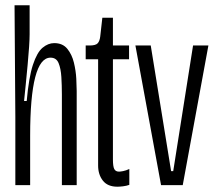

<svg xmlns="http://www.w3.org/2000/svg" viewBox="-20 -700 814 726"><path d="M38 0V-258L35 -680H92V-570Q92 -553 90 -522.5Q88 -492 84.5 -455Q81 -418 77.5 -382Q74 -346 71 -318H81Q89 -408 104.5 -455Q120 -502 141 -519.5Q162 -537 185 -537Q217 -537 234.5 -515.5Q252 -494 259.5 -463Q267 -432 268.5 -402Q270 -372 270 -356V0H214V-343Q214 -377 212 -409Q210 -441 201.5 -461.5Q193 -482 171 -482Q94 -482 94 -187V0Z M424 6Q387 6 369 -17Q351 -40 351 -74V-476H304V-528H319Q342 -528 349.5 -536.5Q357 -545 359 -562L367 -633H407V-528H468V-476H407V-97Q407 -71 412 -61Q417 -51 430 -51Q435 -51 445.5 -53Q456 -55 469 -61V-1Q458 3 445 4.5Q432 6 424 6Z M589 0 492 -528H550L627 -53H635L710 -528H768L671 0Z"/></svg>

Font: Bricolage Grotesque 48pt Condensed ExtraLight
Style: Regular
Weight: 200
Width: 3
Designer: Mathieu Triay
Foundry: Atelier Triay
Version: Version 1.000; ttfautohint (v1.8.4.7-5d5b);gftools[0.9.32]